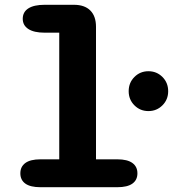

<svg xmlns="http://www.w3.org/2000/svg" viewBox="-20 -782 722 802"><path d="M600 -318Q565.5 -318 541.5 -342Q517.5 -366 517.5 -401Q517.5 -436.5 541.5 -460.5Q565.5 -484.5 600 -484.5Q634.5 -484.5 658.5 -460.5Q682.5 -436.5 682.5 -401Q682.5 -366 658.5 -342Q634.5 -318 600 -318ZM149 0Q107 0 86 -15Q65 -30 65 -58Q65 -86 86 -101.2Q107 -116.5 149 -116.5H227.5V-645.5H166.5Q122 -645.5 98.5 -660.8Q75 -676 75 -703.5Q75 -732 98.5 -747Q122 -762 166.5 -762H288.5Q333.5 -762 357.2 -738.2Q381 -714.5 381 -670V-116.5H470Q512 -116.5 533 -101.2Q554 -86 554 -58Q554 -30 533 -15Q512 0 470 0Z"/></svg>

Font: Sono ExtraLight Monospace
Style: Bold
Weight: 700
Version: Version 2.112